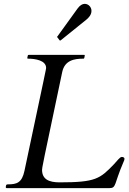

<svg xmlns="http://www.w3.org/2000/svg" viewBox="-20 -972 668 992"><path d="M301.3 -599.1C314 -661.1 364.7 -668.9 410.6 -668.9C414.1 -668.9 415 -670.9 415.5 -672.9L418 -684.6C418 -688 417 -688.5 415 -688.5H128.4C125 -688.5 124 -687 123.5 -684.6L121.1 -672.9C121.1 -669.4 122.1 -668.9 124 -668.9C161.1 -668.9 218.3 -660.6 218.3 -620.6C218.3 -617.2 217.8 -613.8 106.4 -89.4C93.3 -27.3 66.4 -19.5 20.5 -19.5C13.2 -19.5 11.7 -16.1 11.2 -13.2C10.3 -7.8 9.8 -6.8 9.8 -5.9C9.8 -2.4 11.2 0 15.1 0H544.9C582 0 568.8 -21 616.7 -131.8C619.6 -139.2 623 -144 623 -151.9C623 -159.2 614.7 -161.1 608.9 -161.1C599.1 -161.1 582.5 -137.7 569.3 -124C496.6 -48.3 474.6 -29.8 288.1 -29.8C233.9 -29.8 197.3 -44.9 197.3 -94.7C197.3 -103.5 198.2 -113.3 301.3 -599.1ZM287.6 -764.2C288.6 -763.2 288.6 -762.7 291 -762.7C292.5 -762.7 293 -763.2 294.4 -764.2L425.8 -870.1C439 -880.9 452.6 -896 452.6 -916C452.6 -935.1 437.5 -952.1 417.5 -952.1C405.8 -952.1 393.1 -944.8 380.9 -928.2L276.9 -784.2C275.9 -783.2 274.9 -782.2 274.9 -781.2C274.9 -780.3 275.9 -779.3 276.9 -778.3Z"/></svg>

Font: Cardo
Style: Italic
Weight: 400
Designer: David J. Perry
Foundry: David J. Perry
Version: Version 0.99